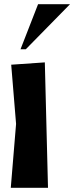

<svg xmlns="http://www.w3.org/2000/svg" viewBox="-20 -888 351 908"><path d="M207 0H31L56 -302L33 -582L192 -593ZM102 -655H77L160 -868H311Z"/></svg>

Font: Trickster
Style: Regular
Weight: 400
Designer: Jean-Baptiste Morizot
Foundry: Jean-Baptiste Morizot
Version: Version 2.000;PS 2.0;hotconv 1.0.88;makeotf.lib2.5.647800